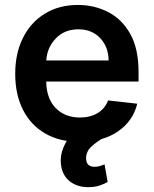

<svg xmlns="http://www.w3.org/2000/svg" viewBox="-20 -573 633 790"><path d="M307.5 10.7Q225.5 10.7 166 -23.8Q106.5 -58.2 74.6 -121.1Q42.6 -183.9 42.6 -269.5Q42.6 -353.7 74.6 -417.4Q106.5 -481.2 164.6 -516.9Q222.7 -552.6 300.8 -552.6Q367.9 -552.6 424.7 -523.6Q481.5 -494.7 515.8 -433.8Q550.1 -372.9 550.1 -277V-237.6H170.1Q171.2 -167.6 209 -128.6Q246.8 -89.5 309.3 -89.5Q350.9 -89.5 381.2 -107.4Q411.6 -125.4 424.7 -159.8L544.7 -146.3Q527.7 -75.3 465.4 -32.3Q403.1 10.7 307.5 10.7ZM426.8 -324.2Q426.5 -380 392.2 -416.2Q358 -452.4 302.6 -452.4Q245 -452.4 209.2 -414.4Q173.3 -376.4 170.5 -324.2ZM343.4 197.1Q297.6 197.1 266.9 172.9Q236.2 148.8 230.8 103.3Q229.8 94.8 229.8 86.3Q229.8 52.9 249.6 15.4Q269.5 -22 324.2 -46.9L411.9 -9.6Q379.3 8.9 356.7 29.5Q334.2 50.1 334.2 77.8Q334.2 113.3 369.3 113.3Q382.8 113.3 393.1 109.7Q403.4 106.2 410.2 103.3L422.9 175.8Q410.2 183.2 390.3 190.2Q370.4 197.1 343.4 197.1Z"/></svg>

Font: Linik Sans SemiBold
Style: Regular
Weight: 600
Designer: Rasmus Andersson (font), Cristiano Sobral (main changes)
Foundry: rsms
Version: Version 3.018;June 1, 2022;FontCreator 14.0.0.2814 64-bit; t